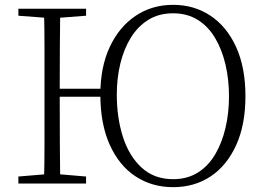

<svg xmlns="http://www.w3.org/2000/svg" viewBox="-20 -759 1096 794"><path d="M162 0Q164 -83 164 -166Q164 -249 164 -333V-390Q164 -474 164 -557.5Q164 -641 162 -723H229Q228 -641 227.5 -557Q227 -473 227 -387V-369Q227 -258 227.5 -170.5Q228 -83 229 0ZM56 0V-29L188 -40H206L336 -29V0ZM56 -694V-723H336V-694L206 -684H188ZM198 -359V-392H428V-359ZM696 15Q608 15 540 -30Q472 -75 433.5 -161Q395 -247 395 -368Q395 -481 433.5 -564Q472 -647 540 -693Q608 -739 696 -739Q783 -739 850.5 -694Q918 -649 956.5 -564.5Q995 -480 995 -361Q995 -243 956.5 -158.5Q918 -74 851 -29.5Q784 15 696 15ZM696 -18Q754 -18 797.5 -45Q841 -72 869.5 -120Q898 -168 912.5 -230Q927 -292 927 -361Q927 -430 912.5 -492Q898 -554 869.5 -602Q841 -650 797.5 -677Q754 -704 696 -704Q637 -704 593.5 -677Q550 -650 521 -603Q492 -556 477.5 -495.5Q463 -435 463 -368Q463 -272 488.5 -192.5Q514 -113 566 -65.5Q618 -18 696 -18Z"/></svg>

Font: Noto Serif TC
Style: Regular
Weight: 200
Designer: Ryoko NISHIZUKA 西塚涼子 (kana & ideographs); Frank Grießhammer (Latin, Greek & Cyrillic); Wenlong ZHANG 张文龙 (bopomofo); San
Foundry: Adobe
Version: Version 2.001;hotconv 1.1.0;makeotfexe 2.6.0